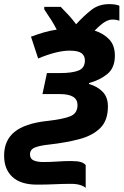

<svg xmlns="http://www.w3.org/2000/svg" viewBox="-65 -694 609 941"><path d="M355 227.1Q347.2 218.8 328.4 212.9Q309.6 207 284.2 207Q242.2 207 201.9 209Q161.6 210.9 116.2 210.9Q36.6 210.9 -4.2 173.1Q-44.9 135.3 -44.9 68.8Q-44.9 -5.4 5.6 -47.1Q56.2 -88.9 165 -101.1Q244.6 -109.9 279.8 -124.3Q314.9 -138.7 314.9 -179.2Q314.9 -232.9 229 -232.9H143.1L165 -335.9H229Q289.1 -335.9 320.1 -348.4Q351.1 -360.8 351.1 -397.9Q351.1 -420.9 334.5 -433.3Q317.9 -445.8 275.9 -445.8Q243.2 -445.8 202.4 -435.1Q161.6 -424.3 122.1 -407.2L86.9 -514.2Q117.2 -525.4 148.2 -534.7Q179.2 -543.9 212.9 -548.8Q202.1 -570.8 187 -594.7Q171.9 -618.7 151.9 -647.9V-660.2H232.9Q256.3 -636.2 273.7 -617.2Q291 -598.1 308.1 -575.2Q345.7 -616.2 382.3 -645Q418.9 -673.8 470.2 -673.8Q485.8 -673.8 498 -671.9Q510.3 -669.9 520 -666V-592.8Q511.7 -595.2 503.7 -596.7Q495.6 -598.1 484.9 -598.1Q468.3 -598.1 448.7 -586.4Q429.2 -574.7 398.9 -543.9Q442.4 -530.3 470.2 -501Q498 -471.7 498 -420.9Q498 -361.8 461.4 -331.5Q424.8 -301.3 371.1 -287.1V-282.2Q411.6 -271 437.7 -244.6Q463.9 -218.3 463.9 -171.9Q463.9 -103.5 426.3 -66.4Q388.7 -29.3 324.2 -12.2Q259.8 4.9 178.2 14.2Q130.9 19 106.4 28.8Q82 38.6 82 63Q82 84 99.6 92Q117.2 100.1 147 100.1Q180.7 100.1 215.8 97.7Q251 95.2 282.2 95.2Q315.4 95.2 331.5 100.3Q347.7 105.5 355 115.2Z"/></svg>

Font: Open Sans
Style: Bold Italic
Weight: 700
Italic angle: -12°
Designer: Monotype Design Team
Foundry: Monotype Imaging Inc.
Version: Version 3.003; ttfautohint (v1.8.4)